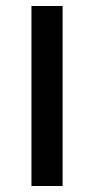

<svg xmlns="http://www.w3.org/2000/svg" viewBox="-20 -621 314 641"><path d="M85 0H189V-601H85Z"/></svg>

Font: Noto Sans Hebrew Droid Medium
Style: Regular
Weight: 500
Designer: Monotype Design Team
Foundry: Monotype Imaging Inc.
Version: Version 1.100